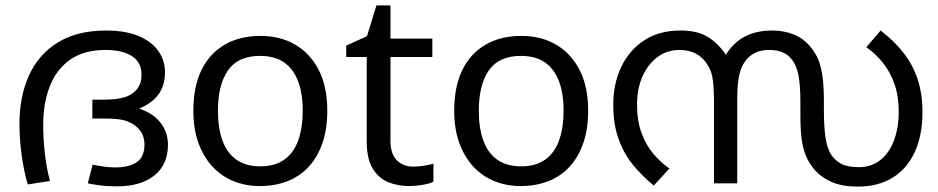

<svg xmlns="http://www.w3.org/2000/svg" viewBox="-20 -679 3475 711"><path d="M373 -566Q445 -566 493.5 -545.5Q542 -525 566.5 -490Q591 -455 591 -411Q591 -363 567 -329.5Q543 -296 489 -274L485 -280Q542 -264 572 -227.5Q602 -191 602 -143Q602 -70 552 -29.5Q502 11 413 11Q377 11 351 7.5Q325 4 305 0L323 -69Q345 -65 365 -62Q385 -59 406 -59Q458 -59 486.5 -78.5Q515 -98 515 -144Q515 -163 508 -180Q501 -197 485 -210Q469 -224 445 -232Q421 -240 368 -240H322V-310H367Q405 -310 434 -317Q463 -324 480 -341Q492 -352 498 -367Q504 -382 504 -403Q504 -448 469 -471Q434 -494 371 -494Q290 -494 239 -457.5Q188 -421 164 -358.5Q140 -296 140 -217Q140 -165 146 -111Q152 -57 165 -9L83 4Q68 -45 60 -106Q52 -167 52 -219Q52 -322 87.5 -400Q123 -478 194.5 -522Q266 -566 373 -566Z M1192 -269Q1192 -202 1174.5 -150.5Q1157 -99 1124.5 -63Q1092 -27 1045.5 -8.5Q999 10 942 10Q889 10 844 -8.5Q799 -27 766 -63Q733 -99 714.5 -150.5Q696 -202 696 -269Q696 -358 726 -419.5Q756 -481 812 -513.5Q868 -546 945 -546Q1018 -546 1073.5 -513.5Q1129 -481 1160.5 -419.5Q1192 -358 1192 -269ZM787 -269Q787 -206 803.5 -159.5Q820 -113 855 -88Q890 -63 944 -63Q998 -63 1033 -88Q1068 -113 1084.5 -159.5Q1101 -206 1101 -269Q1101 -333 1084 -378Q1067 -423 1032.5 -447.5Q998 -472 943 -472Q861 -472 824 -418Q787 -364 787 -269Z M1510 -62Q1530 -62 1551 -65.5Q1572 -69 1585 -73V-6Q1571 1 1545 5.5Q1519 10 1495 10Q1453 10 1417.5 -4.5Q1382 -19 1360 -55Q1338 -91 1338 -156V-468H1262V-510L1339 -545L1374 -659H1426V-536H1581V-468H1426V-158Q1426 -109 1449.5 -85.5Q1473 -62 1510 -62Z M2158 -269Q2158 -202 2140.5 -150.5Q2123 -99 2090.5 -63Q2058 -27 2011.5 -8.5Q1965 10 1908 10Q1855 10 1810 -8.5Q1765 -27 1732 -63Q1699 -99 1680.5 -150.5Q1662 -202 1662 -269Q1662 -358 1692 -419.5Q1722 -481 1778 -513.5Q1834 -546 1911 -546Q1984 -546 2039.5 -513.5Q2095 -481 2126.5 -419.5Q2158 -358 2158 -269ZM1753 -269Q1753 -206 1769.5 -159.5Q1786 -113 1821 -88Q1856 -63 1910 -63Q1964 -63 1999 -88Q2034 -113 2050.5 -159.5Q2067 -206 2067 -269Q2067 -333 2050 -378Q2033 -423 1998.5 -447.5Q1964 -472 1909 -472Q1827 -472 1790 -418Q1753 -364 1753 -269Z M2839 -566Q2883 -566 2919 -551.5Q2955 -537 2980 -507Q2994 -491 3005.5 -469Q3017 -447 3024 -408Q3031 -369 3031 -303V-269Q3031 -214 3036.5 -173Q3042 -132 3058 -106Q3072 -85 3095 -72.5Q3118 -60 3161 -60Q3206 -60 3239 -85.5Q3272 -111 3290 -157.5Q3308 -204 3308 -266Q3308 -323 3292.5 -367.5Q3277 -412 3250 -446Q3223 -480 3188 -504L3241 -566Q3292 -527 3326.5 -482.5Q3361 -438 3378.5 -384.5Q3396 -331 3396 -263Q3396 -177 3367 -115Q3338 -53 3284.5 -20.5Q3231 12 3157 12Q3100 12 3061 -4.5Q3022 -21 2996 -51Q2977 -73 2965.5 -99.5Q2954 -126 2949 -161.5Q2944 -197 2944 -246V-295Q2944 -365 2936.5 -402Q2929 -439 2911 -460Q2898 -477 2877.5 -485.5Q2857 -494 2827 -494Q2799 -494 2778 -484Q2757 -474 2743 -457Q2726 -436 2718 -403.5Q2710 -371 2710 -309V0H2624V-292Q2624 -348 2620 -381Q2616 -414 2602 -436Q2585 -465 2558.5 -479.5Q2532 -494 2496 -494Q2450 -494 2414.5 -467.5Q2379 -441 2359 -395.5Q2339 -350 2339 -292Q2339 -232 2355.5 -187Q2372 -142 2399 -110Q2426 -78 2459 -55L2401 8Q2358 -27 2324 -68.5Q2290 -110 2270.5 -164.5Q2251 -219 2251 -292Q2251 -368 2280 -430Q2309 -492 2364.5 -529Q2420 -566 2500 -566Q2565 -566 2604 -540.5Q2643 -515 2671 -472L2666 -473Q2694 -520 2737 -543Q2780 -566 2839 -566Z"/></svg>

Font: lmalayalam85
Style: Book
Weight: 400
Designer: Jelle Bosma - Monotype Design Team
Foundry: Monotype Imaging Inc.
Version: Version 2.003